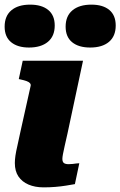

<svg xmlns="http://www.w3.org/2000/svg" viewBox="-24 -803 519 828"><path d="M101 -598Q153 -598 182.5 -622.5Q212 -647 212 -693Q212 -737 184 -760Q156 -783 106 -783Q54 -783 25 -758.5Q-4 -734 -4 -688Q-4 -644 24 -621Q52 -598 101 -598ZM365 -598Q417 -598 446 -622.5Q475 -647 475 -693Q475 -737 447.5 -760Q420 -783 370 -783Q318 -783 288.5 -758.5Q259 -734 259 -688Q259 -644 287 -621Q315 -598 365 -598ZM164 5Q127 5 99 -7Q71 -19 55.5 -42Q40 -65 40 -100Q40 -114 42.5 -131.5Q45 -149 51 -174.5Q57 -200 65 -239L108 -432Q110 -439 105 -444.5Q100 -450 90 -453.5Q80 -457 66 -460L57 -462L74 -541H334L267 -227Q260 -196 255 -174Q250 -152 247.5 -138.5Q245 -125 245 -118Q245 -105 251.5 -100Q258 -95 272 -95Q281 -95 289.5 -96Q298 -97 305 -98Q312 -99 318 -99L299 -9Q282 -6 260.5 -2.5Q239 1 214.5 3Q190 5 164 5Z"/></svg>

Font: Roboto Serif 20pt ExtraBold
Style: Italic
Weight: 800
Italic angle: -10°
Version: Version 1.007